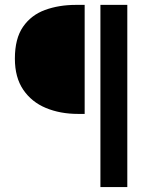

<svg xmlns="http://www.w3.org/2000/svg" viewBox="-20 -674 629 774"><path d="M294.4 -214.8Q222.7 -214.8 165 -238.8Q107.4 -262.7 73.7 -312.3Q40 -361.8 40 -437.5Q40 -518.6 72.8 -565.9Q105.5 -613.3 161.4 -633.8Q217.3 -654.3 286.1 -654.3H321.3V-214.8ZM384.8 80.1V-654.3H493.2V80.1Z"/></svg>

Font: Varta Light
Style: Bold
Weight: 700
Version: Version 1.004